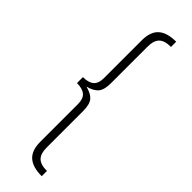

<svg xmlns="http://www.w3.org/2000/svg" viewBox="-317 -830 962 962"><g transform="rotate(45 163.5 -349.5)"><path d="M256 -789Q211 -789 191.5 -769.5Q172 -750 172 -707V-449Q172 -401 154.5 -380Q137 -359 97 -349Q137 -339 154.5 -318.5Q172 -298 172 -249V9Q172 51 191.5 70.5Q211 90 256 90V127Q192 127 160.5 99Q129 71 129 10V-257Q129 -295 109.5 -311.5Q90 -328 51 -328V-370Q90 -370 109.5 -386.5Q129 -403 129 -442V-709Q129 -770 160.5 -798Q192 -826 256 -826Z"/></g></svg>

Font: FiraGO ExtraLight
Style: Regular
Weight: 200
Designer: bBox Type
Foundry: bBox Type GmbH
Version: Version 1.001